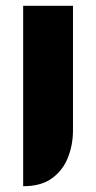

<svg xmlns="http://www.w3.org/2000/svg" viewBox="-20 -644 332 663"><path d="M60 -1V-624H232V-193Q232 -145 215 -101Q198 -57 160.5 -29Q123 -1 60 -1Z"/></svg>

Font: Mada Black
Style: Regular
Weight: 900
Designer: Khaled Hosny
Version: Version 1.5